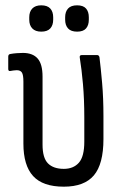

<svg xmlns="http://www.w3.org/2000/svg" viewBox="-20 -694 463 722"><path d="M220 8Q141 8 104.5 -32Q68 -72 68 -154V-387Q68 -412 62.5 -421Q57 -430 43 -430Q37 -430 30.5 -429Q24 -428 18 -427Q11 -426 11 -435V-481Q11 -490 19 -491Q30 -493 42.5 -494Q55 -495 66 -495Q103 -495 121.5 -474Q140 -453 140 -406V-150Q140 -100 160.5 -79.5Q181 -59 220 -59Q256 -59 276.5 -82Q297 -105 297 -161V-252Q297 -321 292 -377.5Q287 -434 280 -477Q278 -487 288 -487H345Q352 -487 354 -479Q359 -439 364 -382Q369 -325 369 -258V-171Q369 -77 333 -34.5Q297 8 220 8ZM135 -575Q113 -575 101.5 -587Q90 -599 90 -620V-629Q90 -650 101.5 -662Q113 -674 135 -674Q158 -674 169 -662Q180 -650 180 -629V-620Q180 -599 169 -587Q158 -575 135 -575ZM270 -575Q247 -575 236 -587Q225 -599 225 -620V-629Q225 -650 236 -662Q247 -674 270 -674Q293 -674 303.5 -662Q314 -650 314 -629V-620Q314 -599 303.5 -587Q293 -575 270 -575Z"/></svg>

Font: Sofia Sans Condensed
Style: Regular
Weight: 400
Designer: Botio Nikoltchev, Ani Petrova
Foundry: lettersoup
Version: Version 4.100